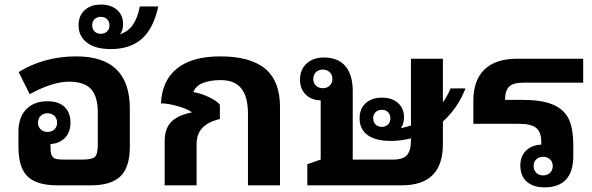

<svg xmlns="http://www.w3.org/2000/svg" viewBox="-20 -805 2573 834"><path d="M60.1 -231.9Q60.1 -295.4 93.8 -330.3Q127.4 -365.2 187 -365.2Q234.4 -365.2 260.3 -340.6Q286.1 -315.9 286.1 -272Q286.1 -231.9 262.9 -207Q239.7 -182.1 199.2 -179.2V-166Q199.2 -144 203.6 -132.8Q208 -121.6 217.8 -116.7Q227.5 -111.8 261.2 -111.8H338.9Q379.4 -111.8 392.1 -123.5Q404.8 -135.3 404.8 -176.8V-315.9Q404.8 -385.7 375.5 -418Q346.2 -450.2 279.8 -450.2Q208.5 -450.2 108.9 -396L61 -492.2Q172.4 -560.1 311 -560.1Q543.9 -560.1 543.9 -334V-168Q543.9 -78.6 503.4 -39.3Q462.9 0 375 0H229Q140.1 0 100.1 -38.3Q60.1 -76.7 60.1 -168ZM228 -272Q228 -290.5 216.3 -301.8Q204.6 -313 186 -313Q168.9 -313 157 -301.8Q145 -290.5 145 -272Q145 -253.9 157 -242.9Q168.9 -231.9 186 -231.9Q204.6 -231.9 216.3 -242.9Q228 -253.9 228 -272Z M461.4 -591.8Q394.5 -591.8 357.9 -619.6Q321.3 -647.5 321.3 -694.8Q321.3 -737.3 348.1 -761.2Q375 -785.2 418.5 -785.2Q461.9 -785.2 488.3 -762.2Q514.6 -739.3 514.6 -701.2Q514.6 -672.9 501.5 -655.8Q538.1 -668.9 558.1 -698.7Q578.1 -728.5 587.4 -776.9H667.5Q646.5 -680.2 595.7 -636Q544.9 -591.8 461.4 -591.8ZM380.4 -694.8Q380.4 -678.2 390.9 -668.2Q401.4 -658.2 418.5 -658.2Q434.1 -658.2 444.8 -668.2Q455.6 -678.2 455.6 -694.8Q455.6 -711.9 444.8 -721.9Q434.1 -731.9 418.5 -731.9Q401.4 -731.9 390.9 -721.9Q380.4 -711.9 380.4 -694.8Z M695.3 0V-191.9Q695.3 -246.1 723.6 -275.4Q752 -304.7 814 -316.9Q794.4 -332 751.7 -344Q709 -356 679.2 -356Q683.6 -455.1 749 -507.6Q814.5 -560.1 936 -560.1Q1067.4 -560.1 1131.8 -506.6Q1196.3 -453.1 1196.3 -339.8V0H1057.1V-309.1Q1057.1 -385.7 1027.8 -421.4Q998.5 -457 939 -457Q890.6 -457 859.6 -443.8Q828.6 -430.7 820.3 -404.8Q853 -399.9 888.2 -382.8Q923.3 -365.7 935.1 -350.1V-288.1Q881.8 -274.9 857.9 -248.3Q834 -221.7 834 -180.2V0Z M1676.8 -192.9Q1611.3 -192.9 1576.7 -218.3Q1542 -243.7 1542 -291Q1542 -333 1568.6 -356.9Q1595.2 -380.9 1639.2 -380.9Q1682.6 -380.9 1708.7 -357.7Q1734.9 -334.5 1734.9 -295.9Q1734.9 -267.6 1721.2 -248Q1753.9 -255.9 1765.1 -259.8V-549.8H1903.8V-360.8Q1924.3 -388.7 1937 -420.9H2002Q1969.2 -336.4 1903.8 -276.9V-178.2Q1903.8 0 1725.1 0H1314.9V-91.8L1373 -111.8V-369.1Q1332 -370.1 1307.6 -394.5Q1283.2 -418.9 1283.2 -459Q1283.2 -502.4 1311.5 -528.8Q1339.8 -555.2 1387.2 -555.2Q1448.2 -555.2 1480.2 -517.8Q1512.2 -480.5 1512.2 -409.2V-111.8H1688Q1730 -111.8 1747.6 -131.1Q1765.1 -150.4 1765.1 -196.8V-204.1Q1721.7 -192.9 1676.8 -192.9ZM1340.8 -461.9Q1340.8 -443.8 1352.5 -432.9Q1364.3 -421.9 1382.8 -421.9Q1399.9 -421.9 1411.9 -432.9Q1423.8 -443.8 1423.8 -461.9Q1423.8 -480.5 1411.9 -491.7Q1399.9 -502.9 1382.8 -502.9Q1364.3 -502.9 1352.5 -491.7Q1340.8 -480.5 1340.8 -461.9ZM1601.1 -291Q1601.1 -274.4 1611.6 -264.2Q1622.1 -253.9 1639.2 -253.9Q1654.8 -253.9 1665.3 -264.2Q1675.8 -274.4 1675.8 -291Q1675.8 -308.1 1665.3 -318.1Q1654.8 -328.1 1639.2 -328.1Q1622.1 -328.1 1611.6 -318.1Q1601.1 -308.1 1601.1 -291Z M2513.2 -445.8H2252Q2208.5 -445.8 2191.2 -428.2Q2173.8 -410.6 2173.8 -371.1H2249Q2331.1 -371.1 2378.9 -351.8Q2426.8 -332.5 2448.5 -292Q2470.2 -251.5 2470.2 -170.9V-127Q2470.2 8.8 2344.2 8.8Q2296.9 8.8 2268.6 -15.6Q2240.2 -40 2240.2 -86.9Q2240.2 -125.5 2264.4 -150.1Q2288.6 -174.8 2331.1 -176.8V-188Q2331.1 -231.4 2309.1 -249.3Q2287.1 -267.1 2236.8 -267.1H2036.1V-367.2Q2036.1 -456.5 2084.5 -503.2Q2132.8 -549.8 2225.1 -549.8H2513.2ZM2297.9 -84Q2297.9 -65.4 2309.6 -54.2Q2321.3 -43 2339.8 -43Q2356.9 -43 2368.9 -54.2Q2380.9 -65.4 2380.9 -84Q2380.9 -102.1 2368.9 -113Q2356.9 -124 2339.8 -124Q2321.3 -124 2309.6 -113Q2297.9 -102.1 2297.9 -84Z"/></svg>

Font: Droid Sans Thai
Style: Bold
Weight: 700
Designer: Steve Matteson
Foundry: Ascender Corporation
Version: Version 1.00